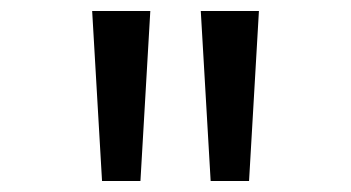

<svg xmlns="http://www.w3.org/2000/svg" viewBox="-20 -800 640 350"><path d="M166 -470H236L254 -780H148ZM364 -470H434L452 -780H346Z"/></svg>

Font: CommitMono
Style: 400Regular
Weight: 400
Monospace: yes
Designer: Eigil Nikolajsen
Foundry: Eigil Nikolajsen
Version: Version 1.143